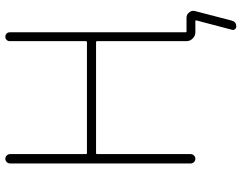

<svg xmlns="http://www.w3.org/2000/svg" viewBox="-116 -680 933 742"><g transform="rotate(-90 351.0 -308.5)"><path d="M563.5 -738.3Q563.5 -745.1 568.4 -750Q573.2 -754.9 580.6 -754.9Q587.9 -754.9 592.8 -750Q597.7 -745.1 597.7 -738.3V-58.6Q597.7 -54.7 601.6 -54.7H654.3Q667 -54.7 674.8 -43.9Q680.7 -37.1 680.7 -28.3Q680.7 -25.4 679.7 -21.5L642.6 121.1Q637.7 137.7 620.1 137.7Q613.3 137.7 609.4 132.3Q605.5 127 607.4 121.1L643.6 -16.6Q644.5 -20.5 640.6 -20.5H597.7Q584 -20.5 573.7 -30.8Q563.5 -41 563.5 -54.7V-400.4Q563.5 -404.3 558.6 -404.3H130.9Q127 -404.3 127 -400.4V-39.1Q127 -31.2 121.6 -25.9Q116.2 -20.5 108.9 -20.5Q101.6 -20.5 96.2 -25.9Q90.8 -31.2 90.8 -39.1V-736.3Q90.8 -744.1 96.2 -749.5Q101.6 -754.9 108.9 -754.9Q116.2 -754.9 121.6 -749.5Q127 -744.1 127 -736.3V-443.4Q127 -439.5 130.9 -439.5H558.6Q563.5 -439.5 563.5 -443.4Z"/></g></svg>

Font: Gen Jyuu Gothic ExtraLight
Style: Regular
Weight: 100
Designer: [Source Han Sans]
Ryoko NISHIZUKA  (kana & ideographs); Paul D. Hunt (Latin, Greek & Cyrillic); Wenlong ZHANG  (bopomofo
Version: Version 1.002.20150607